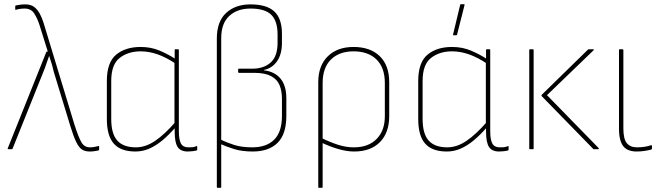

<svg xmlns="http://www.w3.org/2000/svg" viewBox="-20 -715 3171 920"><path d="M410 11Q388 11 373 1.5Q358 -8 345 -35Q332 -62 317 -111L237 -373Q233 -392 227.5 -410Q222 -428 216 -446H215Q208 -428 202 -409Q196 -390 188 -371L40 -2Q39 0 36 0H20Q19 0 17.5 -1Q16 -2 17 -4L202 -466Q203 -468 207 -468H209L169 -596Q159 -627 144 -650.5Q129 -674 98 -674Q87 -674 76 -672.5Q65 -671 56 -668Q53 -667 53 -671V-685Q53 -688 56 -689Q65 -691 77 -692.5Q89 -694 101 -694Q128 -694 144 -681.5Q160 -669 170.5 -649.5Q181 -630 188 -608L337 -117Q356 -58 370 -33.5Q384 -9 411 -9Q422 -9 432.5 -11Q443 -13 451 -15Q455 -17 455 -12V2Q455 4 452 6Q442 8 431.5 9.5Q421 11 410 11Z M629 11Q559 11 525.5 -26.5Q492 -64 492 -145V-327Q492 -416 536.5 -453Q581 -490 654 -490Q704 -490 746 -472Q788 -454 823 -431V-409Q777 -440 735.5 -454.5Q694 -469 654 -469Q594 -469 553.5 -437.5Q513 -406 513 -327V-145Q513 -74 542 -41.5Q571 -9 631 -9Q678 -9 724 -40.5Q770 -72 822 -132V-106Q789 -68 757.5 -42Q726 -16 694.5 -2.5Q663 11 629 11ZM880 11Q845 11 831 -11Q817 -33 817 -84V-108L816 -116V-419L817 -426V-475Q817 -479 820 -479H834Q837 -479 837 -475V-86Q837 -46 847 -27.5Q857 -9 882 -9Q890 -9 901 -9.5Q912 -10 922 -15Q925 -17 925 -12V2Q925 4 922 6Q915 8 902.5 9.5Q890 11 880 11Z M1022 185Q1019 185 1019 182V-530Q1019 -612 1063.5 -653Q1108 -694 1180 -694Q1258 -694 1294.5 -660Q1331 -626 1331 -553V-510Q1331 -455 1307.5 -421.5Q1284 -388 1245 -380V-378Q1296 -372 1324 -338.5Q1352 -305 1352 -244V-160Q1352 -72 1310 -30.5Q1268 11 1191 11Q1139 11 1101 -1Q1063 -13 1034 -26V-48Q1066 -32 1102 -20.5Q1138 -9 1189 -9Q1257 -9 1294 -46Q1331 -83 1331 -160V-242Q1331 -279 1319.5 -307Q1308 -335 1278.5 -350.5Q1249 -366 1197 -366H1125Q1121 -366 1121 -370V-382Q1121 -386 1125 -386H1190Q1244 -386 1277 -415.5Q1310 -445 1310 -510V-550Q1310 -614 1280 -644Q1250 -674 1180 -674Q1117 -674 1078.5 -638.5Q1040 -603 1040 -532V182Q1040 185 1036 185Z M1508 185Q1505 185 1505 182V-321Q1505 -400 1550.5 -445Q1596 -490 1674 -490Q1754 -490 1799.5 -446Q1845 -402 1845 -321V-159Q1845 -79 1800.5 -34Q1756 11 1677 11Q1642 11 1600.5 -1Q1559 -13 1516 -34V-56Q1558 -35 1597.5 -22Q1637 -9 1676 -9Q1745 -9 1784.5 -49Q1824 -89 1824 -158V-317Q1824 -391 1784 -430Q1744 -469 1674 -469Q1606 -469 1566 -430Q1526 -391 1526 -317V182Q1526 185 1522 185Z M2121 11Q2051 11 2017.5 -26.5Q1984 -64 1984 -145V-327Q1984 -416 2028.5 -453Q2073 -490 2146 -490Q2196 -490 2238 -472Q2280 -454 2315 -431V-409Q2269 -440 2227.5 -454.5Q2186 -469 2146 -469Q2086 -469 2045.5 -437.5Q2005 -406 2005 -327V-145Q2005 -74 2034 -41.5Q2063 -9 2123 -9Q2170 -9 2216 -40.5Q2262 -72 2314 -132V-106Q2281 -68 2249.5 -42Q2218 -16 2186.5 -2.5Q2155 11 2121 11ZM2372 11Q2337 11 2323 -11Q2309 -33 2309 -84V-108L2308 -116V-419L2309 -426V-475Q2309 -479 2312 -479H2326Q2329 -479 2329 -475V-86Q2329 -46 2339 -27.5Q2349 -9 2374 -9Q2382 -9 2393 -9.5Q2404 -10 2414 -15Q2417 -17 2417 -12V2Q2417 4 2414 6Q2407 8 2394.5 9.5Q2382 11 2372 11ZM2153 -546Q2150 -546 2151 -550L2185 -692Q2186 -695 2189 -695H2203Q2207 -695 2206 -691L2170 -549Q2169 -546 2166 -546Z M2826 0Q2823 0 2822 -2L2576 -254Q2573 -257 2576 -261L2797 -477Q2799 -479 2802 -479H2822Q2828 -479 2824 -474L2601 -259L2849 -5Q2850 -3 2849 -1.5Q2848 0 2846 0ZM2519 0Q2516 0 2516 -3V-475Q2516 -479 2519 -479H2533Q2537 -479 2537 -475V-3Q2537 0 2533 0Z M3030 11Q3002 11 2983 0Q2964 -11 2955 -35.5Q2946 -60 2946 -98V-475Q2946 -479 2949 -479H2963Q2967 -479 2967 -475V-99Q2967 -49 2983.5 -29Q3000 -9 3032 -9Q3050 -9 3067.5 -11.5Q3085 -14 3099 -19Q3104 -20 3104 -16V-2Q3104 1 3099 2Q3089 5 3069.5 8Q3050 11 3030 11Z"/></svg>

Font: Sofia Sans Semi Condensed Thin
Style: Regular
Weight: 250
Version: Version 4.100